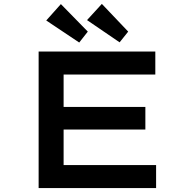

<svg xmlns="http://www.w3.org/2000/svg" viewBox="-20 -964 974 984"><path d="M178 0V-700H776V-582H306V-118H780V0ZM248 -300V-416H725V-300ZM593 -747 426 -861 502 -944 637 -802ZM386 -746 217 -859 292 -943 430 -802Z"/></svg>

Font: Lexend Zetta Medium
Style: Regular
Weight: 500
Designer: Bonnie Shaver-Troup, Thomas Jockin
Foundry: Lexend
Version: Version 1.007